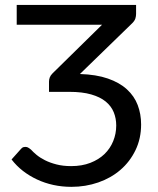

<svg xmlns="http://www.w3.org/2000/svg" viewBox="-20 -736 627 764"><path d="M298 -441.5Q363 -439.5 409.2 -423.5Q455.5 -407.5 485 -380.5Q514.5 -353.5 528 -317.8Q541.5 -282 541.5 -241Q541.5 -184.5 519.2 -138.5Q497 -92.5 459.2 -60Q421.5 -27.5 371 -10Q320.5 7.5 264 7.5Q227 7.5 192.5 0Q158 -7.5 127.5 -21.8Q97 -36 71.2 -56Q45.5 -76 26 -101.5L64 -144Q69 -149.5 73.2 -150.5Q77.5 -151.5 80.5 -151.5Q86 -151.5 90.5 -149.5Q95 -147.5 103.5 -140.5Q111.5 -131.5 125.2 -120Q139 -108.5 158.8 -98.5Q178.5 -88.5 204.5 -81.8Q230.5 -75 263 -75Q306 -75 339.5 -88Q373 -101 395.8 -123Q418.5 -145 430.5 -174.5Q442.5 -204 442.5 -236.5Q442.5 -265 432.5 -289.5Q422.5 -314 400.5 -332Q378.5 -350 343 -360.2Q307.5 -370.5 256 -370.5H175V-411.5Q175 -419.5 178 -427.8Q181 -436 189 -444L386 -637.5H46.5V-716.5H521.5V-680.5Q521.5 -672 518.8 -662.8Q516 -653.5 506 -643.5Z"/></svg>

Font: Lato 2
Style: Regular
Weight: 400
Designer: Lukasz Dziedzic with Adam Twardoch and Botio Nikoltchev
Foundry: tyPoland Lukasz Dziedzic
Version: Version 2.015; 2015-08-06; http://www.latofonts.com/